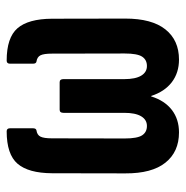

<svg xmlns="http://www.w3.org/2000/svg" viewBox="-11 -526 543 561"><g transform="rotate(-90 260.5 -245.5)"><path d="M154.2 6Q97.3 6 65.7 -33.7Q34 -73.3 34.4 -150.9L34.8 -364.9Q35.2 -433.9 62.6 -465.7Q90 -497.5 157.3 -497.5Q166.2 -497.5 166.2 -487.7V-420.9Q166.2 -411.7 160.2 -410.5Q146.7 -408.6 141.8 -398.8Q136.8 -388.9 136.8 -365.1L136.4 -152.8Q136.4 -115.9 145.6 -101.8Q154.8 -87.7 173 -87.7Q191.1 -87.7 201.2 -104.5Q211.3 -121.4 211.3 -154V-331.7Q211.3 -342.7 220.3 -342.7H300.8Q309.8 -342.7 309.8 -331.7V-154Q309.8 -121.4 319.9 -104.5Q330 -87.7 348.1 -87.7Q366.3 -87.7 375.5 -101.8Q384.7 -115.9 384.7 -152.8L384.3 -365.1Q384.3 -388.9 379.4 -398.8Q374.4 -408.6 360.9 -410.5Q354.9 -411.7 354.9 -420.9V-487.7Q354.9 -497.5 363.9 -497.5Q431.1 -497.5 458.5 -465.9Q485.9 -434.3 486.3 -364.9L486.7 -150.9Q486.7 -73.3 455.1 -33.7Q423.5 6 366.9 6Q328.4 6 300.8 -15Q273.3 -36.1 260.6 -75.3H259.3Q247.2 -36.1 220 -15Q192.7 6 154.2 6Z"/></g></svg>

Font: Sofia Sans Extra Condensed
Style: Regular
Weight: 400
Designer: Botio Nikoltchev, Ani Petrova
Foundry: lettersoup
Version: Version 4.101